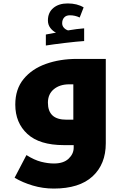

<svg xmlns="http://www.w3.org/2000/svg" viewBox="-20 -845 721 1118"><path d="M293 253Q230 253 171 235.5Q112 218 65 190L134 58Q180 87 219.5 97Q259 107 294 107Q350 107 379.5 79Q409 51 409 15V0H352Q210 0 139.5 -65Q69 -130 69 -236Q69 -326 117.5 -385Q166 -444 247.5 -473Q329 -502 428 -502H596V-11Q596 111 519 182Q442 253 293 253ZM407 -148V-354H383Q328 -354 293.5 -325.5Q259 -297 259 -247Q259 -198 285.5 -173Q312 -148 368 -148ZM247 -644 306 -655Q287 -664 273 -682.5Q259 -701 259 -726Q259 -772 290.5 -798.5Q322 -825 374 -825Q429 -825 467 -802L444 -743Q417 -756 387 -756Q365 -756 353.5 -743Q342 -730 342 -710Q342 -695 351.5 -684Q361 -673 376 -668Q399 -672 426 -675.5Q453 -679 470 -680V-606Q452 -605 422 -602Q392 -599 358.5 -595Q325 -591 295 -587Q265 -583 247 -580Z"/></svg>

Font: Noto Kufi Arabic Black
Style: Regular
Weight: 900
Designer: Monotype Design Team, David Williams, Khaled Hosny
Foundry: Google LLC
Version: Version 2.109; ttfautohint (v1.8.4.7-5d5b)